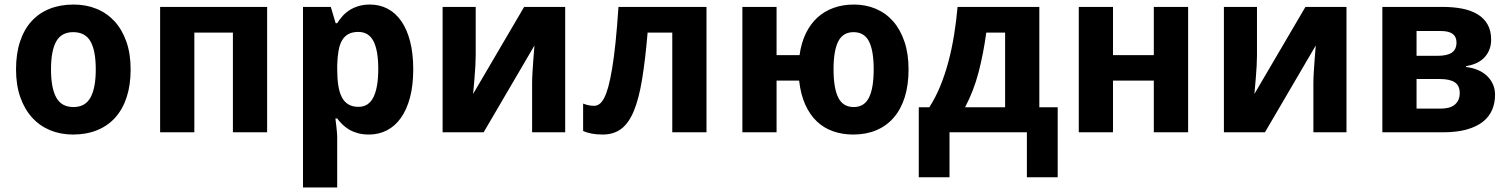

<svg xmlns="http://www.w3.org/2000/svg" viewBox="-20 -576 6575 836"><path d="M202.1 -273.9Q202.1 -192.4 225.1 -151.1Q248 -109.9 299.8 -109.9Q351.1 -109.9 374 -151.4Q397 -192.9 397 -273.9Q397 -355.5 374 -395.8Q351.1 -436 298.8 -436Q247.6 -436 224.9 -395.8Q202.1 -355.5 202.1 -273.9ZM548.8 -273.9Q548.8 -205.6 531.5 -152.8Q514.2 -100.1 481.7 -64Q449.2 -27.8 402.6 -9Q356 9.8 297.9 9.8Q243.7 9.8 198.2 -9Q152.8 -27.8 119.9 -64Q86.9 -100.1 68.4 -152.8Q49.8 -205.6 49.8 -273.9Q49.8 -341.8 67.1 -394.5Q84.5 -447.3 116.9 -483.2Q149.4 -519 195.8 -537.6Q242.2 -556.2 300.8 -556.2Q355 -556.2 400.4 -537.6Q445.8 -519 478.8 -483.2Q511.7 -447.3 530.3 -394.5Q548.8 -341.8 548.8 -273.9Z M1143.1 -545.9V0H994.1V-434.1H826.2V0H677.2V-545.9Z M1586.4 9.8Q1559.6 9.8 1538.3 3.9Q1517.1 -2 1500.5 -11.7Q1483.9 -21.5 1471.2 -33.9Q1458.5 -46.4 1448.2 -60.1H1440.4Q1442.4 -43 1444.3 -27.8Q1445.8 -15.1 1447 -1.7Q1448.2 11.7 1448.2 19V240.2H1299.3V-545.9H1420.4L1441.4 -475.1H1448.2Q1458.5 -491.7 1471.7 -506.3Q1484.9 -521 1502.2 -532Q1519.5 -543 1541.5 -549.6Q1563.5 -556.2 1590.3 -556.2Q1632.8 -556.2 1667.5 -538.1Q1702.1 -520 1727.1 -484.4Q1752 -448.7 1765.6 -396Q1779.3 -343.3 1779.3 -273.9Q1779.3 -204.1 1765.1 -151.1Q1751 -98.1 1725.3 -62.3Q1699.7 -26.4 1664.3 -8.3Q1628.9 9.8 1586.4 9.8ZM1540 -437Q1515.1 -437 1497.8 -428Q1480.5 -418.9 1469.7 -400.9Q1459 -382.8 1454.1 -355.2Q1449.2 -327.6 1448.2 -291V-274.9Q1448.2 -235.4 1452.9 -204.6Q1457.5 -173.8 1468.3 -153.1Q1479 -132.3 1496.8 -121.6Q1514.6 -110.8 1541 -110.8Q1585.4 -110.8 1606.2 -153.1Q1627 -195.3 1627 -275.9Q1627 -356.4 1606.2 -396.7Q1585.4 -437 1540 -437Z M2051.3 -545.9V-334Q2051.3 -316.9 2049.8 -289.1Q2048.3 -261.2 2045.9 -233.9Q2043.5 -202.1 2040 -167L2262.2 -545.9H2440.9V0H2296.9V-213.9Q2296.9 -234.4 2298.6 -262.2Q2300.3 -290 2302.2 -315.9Q2304.2 -346.2 2307.1 -377.9L2085.9 0H1907.2V-545.9Z M3056.2 0H2907.2V-434.1H2799.8Q2789.6 -314 2775.6 -229.5Q2761.7 -145 2739.5 -92Q2717.3 -39.1 2684.6 -14.6Q2651.9 9.8 2604 9.8Q2552.2 9.8 2519 -5.9V-125Q2529.8 -120.6 2542 -117.9Q2554.2 -115.2 2566.9 -115.2Q2578.6 -115.2 2589.4 -122.6Q2600.1 -129.9 2610.1 -148.4Q2620.1 -167 2628.7 -198.2Q2637.2 -229.5 2645.3 -277.3Q2653.3 -325.2 2660.2 -391.4Q2667 -457.5 2672.9 -545.9H3056.2Z M3936 -273.9Q3936 -205.6 3919.4 -152.8Q3902.8 -100.1 3871.6 -64Q3840.3 -27.8 3795.7 -9Q3751 9.8 3695.3 9.8Q3647.9 9.8 3607.4 -4.4Q3566.9 -18.6 3536.4 -47.6Q3505.9 -76.7 3486.1 -120.8Q3466.3 -165 3459.5 -225.1H3361.3V0H3212.4V-545.9H3361.3V-335.9H3461.4Q3468.8 -389.2 3488.5 -430.2Q3508.3 -471.2 3538.8 -499.3Q3569.3 -527.3 3609.6 -541.7Q3649.9 -556.2 3698.2 -556.2Q3750 -556.2 3793.7 -537.6Q3837.4 -519 3868.9 -483.2Q3900.4 -447.3 3918.2 -394.5Q3936 -341.8 3936 -273.9ZM3609.4 -273.9Q3609.4 -192.4 3629.9 -151.1Q3650.4 -109.9 3697.3 -109.9Q3743.2 -109.9 3763.7 -151.1Q3784.2 -192.4 3784.2 -273.9Q3784.2 -355.5 3763.7 -395.8Q3743.2 -436 3696.3 -436Q3650.4 -436 3629.9 -395.8Q3609.4 -355.5 3609.4 -273.9Z M4356.4 -108.9V-434.1H4274.4Q4262.2 -343.3 4241 -261.7Q4219.7 -180.2 4182.1 -108.9ZM4585.4 195.8H4451.2V0H4114.3V195.8H3980.5V-108.9H4026.4Q4053.2 -150.4 4074 -200.9Q4094.7 -251.5 4109.6 -307.6Q4124.5 -363.8 4134.3 -424.3Q4144 -484.9 4149.4 -545.9H4505.4V-108.9H4585.4Z M4826.2 -545.9V-335.9H5003.9V-545.9H5153.3V0H5003.9V-225.1H4826.2V0H4677.2V-545.9Z M5453.1 -545.9V-334Q5453.1 -316.9 5451.7 -289.1Q5450.2 -261.2 5447.8 -233.9Q5445.3 -202.1 5441.9 -167L5664.1 -545.9H5842.8V0H5698.7V-213.9Q5698.7 -234.4 5700.4 -262.2Q5702.1 -290 5704.1 -315.9Q5706.1 -346.2 5709 -377.9L5487.8 0H5309.1V-545.9Z M6472.7 -402.8Q6472.7 -358.9 6445.3 -327.9Q6418 -296.9 6363.8 -288.1V-284.2Q6392.6 -280.8 6415.8 -270.8Q6439 -260.7 6455.3 -244.9Q6471.7 -229 6480.7 -208.5Q6489.7 -188 6489.7 -163.1Q6489.7 -127.9 6477.1 -97.9Q6464.4 -67.9 6437 -46.1Q6409.7 -24.4 6366.7 -12.2Q6323.7 0 6262.7 0H5999V-545.9H6261.7Q6307.1 -545.9 6345.7 -538.6Q6384.3 -531.2 6412.6 -514.4Q6440.9 -497.6 6456.8 -470.2Q6472.7 -442.9 6472.7 -402.8ZM6335.9 -170.9Q6335.9 -203.1 6314.5 -217.5Q6293 -231.9 6250 -231.9H6147.9V-103H6252Q6270.5 -103 6285.9 -106.7Q6301.3 -110.4 6312.3 -118.7Q6323.2 -127 6329.6 -139.9Q6335.9 -152.8 6335.9 -170.9ZM6321.8 -391.1Q6321.8 -440.9 6254.9 -440.9H6147.9V-333H6239.7Q6280.8 -333 6301.3 -346.7Q6321.8 -360.4 6321.8 -391.1Z"/></svg>

Font: Droid Sans
Style: Bold
Weight: 700
Foundry: Ascender Corporation
Version: Version 1.00 build 112